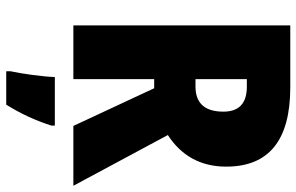

<svg xmlns="http://www.w3.org/2000/svg" viewBox="-192 -562 975 632"><g transform="rotate(90 296.0 -246.5)"><path d="M268 -714H64V0H241V-266H271L395 0H592L425 -311C493 -355 529 -419 529 -503C529 -643 443 -714 268 -714ZM266 -571C322 -571 348 -544 348 -494C348 -430 318 -402 265 -402H241V-571ZM394 72V61H234C233 100 223 171 215 207V221H325C355 173 377 125 394 72Z"/></g></svg>

Font: Noto Sans Sinhala UI Condensed Black
Style: Regular
Weight: 900
Width: 3
Designer: Jelle Bosma - Monotype Design Team
Foundry: Monotype Imaging Inc.
Version: Version 2.006